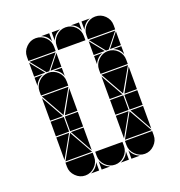

<svg xmlns="http://www.w3.org/2000/svg" viewBox="-121 -760 809 861"><g transform="rotate(-20 284.0 -329.5)"><path d="M284 -657Q311 -657 330 -638Q349 -619 349 -592V-572H219V-592Q219 -618 238.5 -637.5Q258 -657 284 -657ZM142 -492Q169 -492 188 -473Q207 -454 207 -427V-407H77V-427Q77 -453 96.5 -472.5Q116 -492 142 -492ZM142 -657Q169 -657 188 -638Q207 -619 207 -592V-572H77V-592Q77 -618 96.5 -637.5Q116 -657 142 -657ZM426 -492Q453 -492 472 -473Q491 -454 491 -427V-407H361V-427Q361 -453 380.5 -472.5Q400 -492 426 -492ZM426 -657Q453 -657 472 -638Q491 -619 491 -592V-572H361V-592Q361 -618 380.5 -637.5Q400 -657 426 -657ZM426 -2Q400 -2 380.5 -21.5Q361 -41 361 -67V-87H491V-67Q491 -41 471.5 -21.5Q452 -2 426 -2ZM142 -2Q116 -2 96.5 -21.5Q77 -41 77 -67V-87H207V-67Q207 -41 187.5 -21.5Q168 -2 142 -2ZM284 -2Q258 -2 238.5 -21.5Q219 -41 219 -67V-87H349V-67Q349 -41 329.5 -21.5Q310 -2 284 -2ZM363 -92 426 -205 490 -92ZM79 -92 142 -205 206 -92ZM206 -402 142 -290 79 -402ZM490 -402 426 -290 363 -402ZM205 -567 149 -497H136L80 -567ZM489 -567 433 -497H420L364 -567ZM424 -212H361V-282H424ZM140 -212H77V-282H140ZM491 -212H429V-282H491ZM207 -212H145V-282H207ZM77 -287V-395L138 -287ZM361 -287V-395L422 -287ZM361 -207H422L361 -99ZM77 -207H138L77 -99ZM207 -287H147L207 -395ZM491 -207V-99L431 -207ZM207 -207V-99L147 -207ZM491 -287H431L491 -395ZM361 -497V-563L414 -497ZM77 -497V-563L130 -497ZM207 -497H155L207 -563ZM491 -497H439L491 -563ZM219 -42Q231 -14 259 -2H219ZM361 -42Q373 -14 401 -2H361ZM361 -492H401Q387 -487 377 -477Q367 -467 361 -453ZM310 -2Q324 -8 334 -18Q344 -28 349 -42V-2ZM361 -657H401Q387 -652 377 -642Q367 -632 361 -618ZM77 -492H117Q103 -487 93 -477Q83 -467 77 -453ZM168 -2Q182 -8 192 -18Q202 -28 207 -42V-2ZM219 -657H259Q245 -652 235 -642Q225 -632 219 -618ZM349 -657V-618Q339 -647 310 -657ZM491 -492V-453Q481 -482 452 -492ZM207 -492V-453Q197 -482 168 -492ZM207 -657V-618Q197 -647 168 -657Z"/></g></svg>

Font: CAT DyFa
Style: Regular
Weight: 400
Designer: Peter Wiegel
Foundry: Peter Wiegel
Version: Version 1.001; ttfautohint (v1.3)